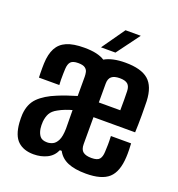

<svg xmlns="http://www.w3.org/2000/svg" viewBox="-139 -882 933 1005"><g transform="rotate(20 328.0 -380.0)"><path d="M158 7Q102.5 7 70.2 -23Q38 -53 32.5 -123Q31.5 -137 31.5 -147.8Q31.5 -158.5 32 -170.5Q36.5 -229 71.2 -263.5Q106 -298 168 -323Q194 -334 219.8 -342.5Q245.5 -351 271.5 -359Q271.5 -377 271.5 -394.8Q271.5 -412.5 271.5 -430.2Q271.5 -448 271.5 -466Q271.5 -478.5 268.8 -491.5Q266 -504.5 254.2 -513.2Q242.5 -522 215.5 -522Q186 -522 174.5 -509.8Q163 -497.5 161.5 -470Q161 -459.5 160.5 -442.5Q160 -425.5 160.2 -408.2Q160.5 -391 161.5 -380H48Q47.5 -387.5 47.2 -402.5Q47 -417.5 47 -433.2Q47 -449 47.5 -459Q49.5 -511 67 -544Q84.5 -577 121 -592.8Q157.5 -608.5 218 -608.5Q258 -608.5 286 -602Q314 -595.5 332 -583.5Q353.5 -596 382.2 -602.2Q411 -608.5 447.5 -608.5Q535 -608.5 575.8 -573.5Q616.5 -538.5 620 -457.5Q620 -449 620.5 -428Q621 -407 621 -380.2Q621 -353.5 620.5 -327.5Q620 -301.5 619 -283H387Q387 -246 387 -208.5Q387 -171 387 -133.5Q387 -102.5 402.8 -90.5Q418.5 -78.5 449.5 -78.5Q482.5 -78.5 493.8 -92.2Q505 -106 506 -133Q507 -156 507.5 -173Q508 -190 506.5 -221.5H619Q620 -211 620.5 -186.5Q621 -162 620 -145.5Q616 -63 576.8 -27.2Q537.5 8.5 450 8.5Q388 8.5 349 -8Q310 -24.5 291 -60.5H281Q265.5 -25.5 232.2 -9.2Q199 7 158 7ZM203.5 -76Q219 -76 234.5 -83.2Q250 -90.5 260.8 -112Q271.5 -133.5 272.5 -177Q272.5 -196 272 -223.5Q271.5 -251 271.5 -280.5Q254 -276 234 -268.2Q214 -260.5 196.5 -250.5Q169.5 -236 159 -216.5Q148.5 -197 146 -170.5Q145.5 -158.5 145.5 -150.5Q145.5 -142.5 147 -131.5Q151 -106.5 163.2 -91.2Q175.5 -76 203.5 -76ZM387 -365H506.5Q507 -393 506.8 -423Q506.5 -453 506 -470.5Q505.5 -497.5 491.8 -509.8Q478 -522 447.5 -522Q417 -522 402 -509.8Q387 -497.5 387 -470Q387 -443.5 387 -417.5Q387 -391.5 387 -365ZM299 -640 389 -768H474L379.5 -640Z"/></g></svg>

Font: Big Shoulders Text Thin
Style: Bold
Weight: 700
Version: Version 2.002